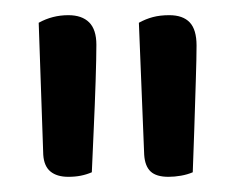

<svg xmlns="http://www.w3.org/2000/svg" viewBox="-20 -645 310 253"><path d="M101 -418Q94 -415 86.5 -413.5Q79 -412 70 -412Q55 -412 46.5 -419Q38 -426 37 -441L31 -615Q49 -625 70 -625Q88 -625 97.5 -615.5Q107 -606 107 -586Q107 -569 106 -538Q105 -507 103.5 -474.5Q102 -442 101 -418ZM234 -418Q227 -415 218.5 -413.5Q210 -412 202 -412Q186 -412 178.5 -419Q171 -426 170 -441L163 -615Q172 -620 181.5 -622.5Q191 -625 203 -625Q221 -625 230 -615.5Q239 -606 239 -585Q239 -569 238 -538Q237 -507 236 -474.5Q235 -442 234 -418Z"/></svg>

Font: Baloo Tammudu 2
Style: Regular
Weight: 400
Designer: Maithili Shingre, Omkar Shende and Ek Type
Foundry: Ek Type
Version: Version 1.700